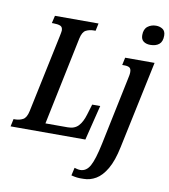

<svg xmlns="http://www.w3.org/2000/svg" viewBox="-122 -850 1038 1176"><g transform="rotate(10 397.0 -261.5)"><path d="M-18 0 -8 -47H3Q28 -47 50 -58.5Q72 -70 81 -113L183 -597Q185 -609 187 -617.5Q189 -626 189 -632Q189 -655 173 -661Q157 -667 132 -667H121L132 -714H403L393 -667H382Q355 -667 333.5 -656Q312 -645 303 -603L189 -55H328Q370 -55 393.5 -80Q417 -105 431 -152L451 -218H501L447 0ZM737 -640Q712 -640 695.5 -652Q679 -664 679 -691Q679 -728 701 -745Q723 -762 753 -762Q777 -762 794.5 -750Q812 -738 812 -710Q812 -673 792 -656.5Q772 -640 737 -640ZM478 239Q454 240 437 238Q420 236 401 231L412 182Q418 184 428.5 186.5Q439 189 448 189Q486 189 508.5 148.5Q531 108 552 8L639 -409Q642 -424 644 -433.5Q646 -443 646 -454Q646 -475 635.5 -482Q625 -489 604 -489H590L600 -536H783L668 8Q650 95 620.5 145.5Q591 196 554.5 217.5Q518 239 478 239Z"/></g></svg>

Font: Noto Serif ExtraCondensed SemiBold
Style: Italic
Weight: 600
Width: 2
Italic angle: -12°
Designer: Monotype Design Team
Foundry: Monotype Imaging Inc.
Version: Version 2.013